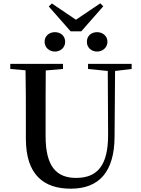

<svg xmlns="http://www.w3.org/2000/svg" viewBox="-20 -1120 849 1158"><path d="M311 -809C344 -809 373 -832 373 -868C373 -905 344 -926 311 -926C279 -926 249 -905 249 -868C249 -832 279 -809 311 -809ZM566 -809C597 -809 628 -832 628 -868C628 -905 597 -926 566 -926C532 -926 504 -905 504 -868C504 -832 532 -809 566 -809ZM293 -1099 274 -1081 406 -931H470L603 -1082L585 -1100L438 -1001ZM511 -704 630 -692 632 -310C633 -122 567 -47 439 -47C322 -47 255 -114 255 -299V-397C255 -497 255 -597 256 -695L360 -704V-735H42V-704L134 -696C136 -596 136 -496 136 -397V-284C136 -64 245 18 407 18C577 18 670 -83 671 -296L674 -692L774 -704V-735H511Z"/></svg>

Font: Noto Serif CJK JP SemiBold
Style: Regular
Weight: 600
Designer: Ryoko NISHIZUKA 西塚涼子 (kana & ideographs); Frank Grießhammer (Latin, Greek & Cyrillic); Wenlong ZHANG 张文龙 (bopomofo); San
Foundry: Adobe
Version: Version 2.001;hotconv 1.1.0;makeotfexe 2.6.0